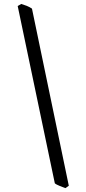

<svg xmlns="http://www.w3.org/2000/svg" viewBox="-20 -801 440 985"><path d="M315.9 164.1Q310.5 162.1 302.7 159.2Q294.9 156.2 286.9 153.1Q278.8 149.9 271.7 146.2Q264.6 142.6 261.2 139.2L70.8 -770L88.9 -780.8Q102.5 -776.9 117.2 -771Q131.8 -765.1 144 -756.8L333 151.9Z"/></svg>

Font: Gentium Basic
Style: Italic
Weight: 400
Italic angle: -8°
Designer: J. Victor Gaultney and Annie Olsen
Foundry: SIL International
Version: Version 1.102; 2013; Maintenance release